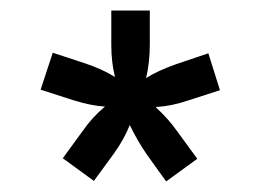

<svg xmlns="http://www.w3.org/2000/svg" viewBox="-20 -669 494 364"><path d="M191 -649H264V-584Q264 -551 257 -521Q279 -535 313 -547L375 -568L397 -498L335 -478Q306 -468 275 -466Q300 -443 316 -420L354 -368L295 -325L257 -378Q240 -403 226 -432Q216 -406 196 -378L158 -326L99 -369L137 -421Q155 -447 179 -467Q155 -468 119 -479L57 -499L80 -569L141 -549Q174 -538 198 -523Q191 -551 191 -584Z"/></svg>

Font: Sarpanch
Style: Regular
Weight: 400
Designer: Manushi Parikh (Devanagari and Latin), Jyotish Sonowal (Devanagari)
Foundry: Indian Type Foundry
Version: Version 2.004;PS 1.0;hotconv 1.0.78;makeotf.lib2.5.61930; tt